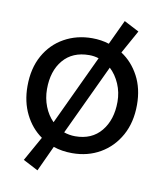

<svg xmlns="http://www.w3.org/2000/svg" viewBox="-84 -706 767 895"><g transform="rotate(10 299.0 -259.0)"><path d="M154 119 83 82 148 -34Q98 -69 69 -127.5Q40 -186 40 -260Q40 -344 74 -405Q108 -466 167 -499Q226 -532 299 -532Q342 -532 379 -520L434 -637L505 -600L444 -490Q496 -456 527 -397.5Q558 -339 558 -262Q558 -179 524 -117.5Q490 -56 431.5 -22Q373 12 299 12Q250 12 210 -2ZM189 -115 344 -445Q323 -452 299 -452Q220 -452 176 -400Q132 -348 132 -262Q132 -219 147 -180.5Q162 -142 189 -115ZM299 -68Q378 -68 422 -121.5Q466 -175 466 -260Q466 -305 449 -344.5Q432 -384 403 -411L246 -77Q257 -73 271 -70.5Q285 -68 299 -68Z"/></g></svg>

Font: ABeeZee
Style: Regular
Weight: 400
Designer: Anja Meiners
Foundry: Anja Meiners
Version: Version 1.003; ttfautohint (v1.8.3)